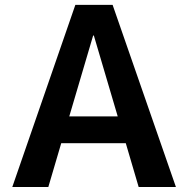

<svg xmlns="http://www.w3.org/2000/svg" viewBox="-20 -750 755 770"><path d="M29.3 0 282.2 -730.5H431.6L685.5 0H536.1L484.4 -175.8H225.6L173.8 0ZM257.8 -283.2H452.1L356.4 -607.4H353.5Z"/></svg>

Font: GenEi M Gothic v2 Bold
Style: Regular
Weight: 700
Version: Version 2.0